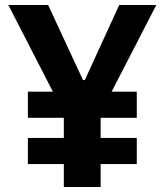

<svg xmlns="http://www.w3.org/2000/svg" viewBox="-20 -750 660 770"><path d="M91.8 -92V-196.9H528.5V-92ZM91.8 -277.5V-382.4H528.5V-277.5ZM236 0V-399.1H383.6V0ZM173 -730 312.9 -428.8H320.1L458.2 -730H606.9L375.9 -281.9H243.7L13.5 -730Z"/></svg>

Font: Monaspace Neon Var
Style: Regular
Weight: 400
Designer: Riley Cran and the Lettermatic Team
Version: Version 1.000 (Monaspace Neon Var)